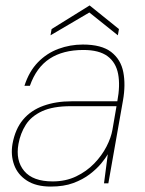

<svg xmlns="http://www.w3.org/2000/svg" viewBox="-20 -675 534 707"><path d="M167 12Q113 12 79 -10Q45 -32 32 -68Q19 -104 26 -145Q36 -200 65 -234.5Q94 -269 140 -285.5Q186 -302 243 -302H412Q423 -360 415 -402.5Q407 -445 376 -468Q345 -491 287 -491Q212 -491 163 -459Q114 -427 90 -359H70Q87 -412 119.5 -445.5Q152 -479 195 -495Q238 -511 285 -511Q354 -511 389.5 -483.5Q425 -456 434 -409.5Q443 -363 433 -306L379 0H363L377 -107Q369 -93 352.5 -73Q336 -53 310.5 -33.5Q285 -14 250 -1Q215 12 167 12ZM174 -7Q222 -7 260.5 -25.5Q299 -44 327 -73Q355 -102 372 -135Q389 -168 394 -197L409 -284H241Q175 -284 135 -265.5Q95 -247 75 -215.5Q55 -184 48 -145Q37 -84 69 -45.5Q101 -7 174 -7ZM166 -545 170 -568 310 -655 418 -568 414 -545 309 -629Z"/></svg>

Font: DM Sans 20pt Thin
Style: Italic
Weight: 250
Italic angle: -10°
Version: Version 4.004;gftools[0.9.30]